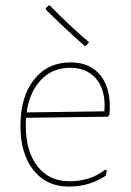

<svg xmlns="http://www.w3.org/2000/svg" viewBox="-20 -689 486 714"><path d="M165 -669Q242 -590 311 -532L300 -519L295 -518Q220 -584 151 -653L150 -658L160 -668ZM236 5Q153 5 104.5 -56Q56 -117 56 -221Q56 -329 106.5 -393Q157 -457 242 -457Q318 -457 356.5 -405Q395 -353 387 -262L381 -255L77 -251Q76 -242 76 -221Q76 -126 119.5 -70.5Q163 -15 238 -15Q317 -15 371 -58L377 -56L374 -36Q312 5 236 5ZM241 -437Q176 -437 133 -392.5Q90 -348 79 -271L368 -275L369 -296Q369 -362 334.5 -399.5Q300 -437 241 -437Z"/></svg>

Font: Alegreya Sans SC Thin
Style: Regular
Weight: 100
Designer: Juan Pablo del Peral
Foundry: Huerta Tipografica
Version: Version 2.007